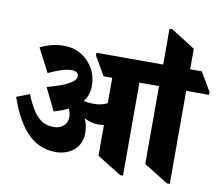

<svg xmlns="http://www.w3.org/2000/svg" viewBox="-88 -934 1223 1051"><g transform="rotate(10 523.5 -408.0)"><path d="M273 -53C357 -53 416 -105 416 -182C416 -213 411 -238 399 -263C423 -250 448 -242 478 -242C489 -242 499 -243 509 -245V-74L644 10H660V-507H769V-74L904 10H920V-507H1047V-523L986 -627H921V-741L787 -826H771V-627H400V-612L461 -507H509V-366C490 -356 464 -349 432 -349C414 -349 395 -351 377 -355C397 -380 407 -410 407 -444C407 -483 396 -524 372 -556C340 -601 290 -634 220 -634C174 -634 131 -623 88 -602L156 -471C202 -493 248 -510 283 -510C309 -510 322 -499 322 -483C322 -448 258 -421 164 -395L225 -270C256 -279 282 -289 304 -300C311 -286 315 -271 315 -253C315 -213 284 -186 238 -186C168 -186 124 -234 81 -341L9 -313C61 -165 135 -53 273 -53Z"/></g></svg>

Font: Noto Serif Devanagari SemiCondensed Black
Style: Regular
Weight: 900
Width: 4
Designer: Universal Thirst, Indian Type Foundry and the Monotype Design Team
Foundry: Monotype Imaging Inc.
Version: Version 2.004